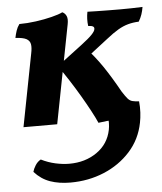

<svg xmlns="http://www.w3.org/2000/svg" viewBox="-52 -513 683 807"><g transform="rotate(-5 289.5 -109.0)"><path d="M213.2 249Q165 249 127.5 235.8Q90.1 222.6 61.4 190.7Q64.4 178.6 73.5 163.9Q82.6 149.2 96.7 141.6Q126.3 156.4 157.1 163.1Q187.9 169.8 215.5 169.8Q282.3 169.8 331.4 135.7Q380.6 101.6 392.6 42.3Q398 14.9 393.5 -17L429 1.5Q407.9 2.5 388.5 4.5Q369.2 6.5 351.8 9Q342.8 -12 326.3 -42.7Q309.9 -73.3 289 -109Q268 -144.6 245.6 -179.4Q223.1 -214.1 202.6 -242.8L308 -322.5Q341.2 -347.7 354.4 -361.7Q367.7 -375.8 368.7 -383.7Q370.7 -391.7 365 -395.7Q359.3 -399.7 344.2 -400.2Q342.2 -415.4 342.7 -430.1Q343.2 -444.8 346.2 -460Q363 -459.5 386.2 -459Q409.4 -458.5 435.1 -458.3Q460.7 -458 484.7 -458Q507.5 -458 531.7 -458.5Q555.9 -459 578.7 -460Q576.1 -443.7 571.1 -428.8Q566.1 -413.9 557.4 -399.7Q532.7 -398.7 511.9 -392.9Q491.1 -387.2 469.7 -374.7Q448.2 -362.2 419.3 -339.2L317.9 -260.7L321.5 -312.7Q361 -271 393.5 -223.1Q425.9 -175.1 460.2 -113.3Q473.6 -92.4 482.2 -82.4Q490.9 -72.5 501.3 -69.8Q511.8 -67 529.7 -66Q532.2 -41.9 530.9 -18.7Q529.6 4.4 525.6 23.9Q512.1 93 466.6 143.5Q421.1 194 355.2 221.5Q289.3 249 213.2 249ZM36.3 0 95.6 -306.2Q100.6 -329.7 98.1 -344.7Q95.5 -359.6 81.3 -367.4Q67 -375.1 35.1 -376.7Q38.2 -391.9 43 -406.6Q47.8 -421.3 56.9 -433.5Q90.1 -433.5 126.5 -438.5Q162.9 -443.5 194 -451.3Q225.1 -459 240.7 -467Q252.3 -461.9 257.9 -449.5Q263.4 -437.1 258.9 -414.5L178.5 0Z"/></g></svg>

Font: Vollkorn
Style: Italic
Weight: 400
Italic angle: -11°
Designer: Friedrich Althausen
Foundry: Friedrich Althausen
Version: Version 5.001